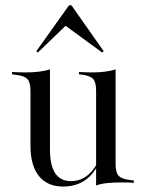

<svg xmlns="http://www.w3.org/2000/svg" viewBox="-20 -681 544 715"><path d="M166.1 -412.9V-206.5H93.5V-343.5Q93.5 -374.2 81.9 -386.7Q70.2 -399.2 37.9 -402.4L25 -404V-412.9Q42.7 -412.1 53.6 -411.7Q64.5 -411.3 75 -411.3Q101.6 -411.3 125 -414.1Q148.4 -416.9 166.1 -422.6ZM166.1 -206.5V-125Q166.1 -64.5 185.9 -35.5Q205.6 -6.5 244.4 -6.5Q282.3 -6.5 310.5 -31.9Q338.7 -57.3 357.3 -104.8L358.9 -100Q339.5 -43.5 303.6 -14.9Q267.7 13.7 215.3 13.7Q156.5 13.7 125 -25.4Q93.5 -64.5 93.5 -137.9V-206.5ZM337.9 0V-206.5H410.5V-69.4Q410.5 -38.7 422.2 -26.2Q433.9 -13.7 466.1 -10.5L478.2 -8.9V0Q461.3 -1.6 450.4 -1.6Q439.5 -1.6 429 -1.6Q401.6 -1.6 378.6 0.8Q355.6 3.2 337.9 9.7ZM410.5 -412.9V-206.5H337.9V-343.5Q337.9 -375 326.6 -387.1Q315.3 -399.2 283.9 -403.2L274.2 -404V-412.9Q291.9 -412.1 302 -411.7Q312.1 -411.3 321.8 -411.3Q348.4 -411.3 370.6 -414.1Q392.7 -416.9 410.5 -422.6ZM121 -485.5 115.3 -490.3 237.1 -661.3H246L366.1 -490.3L360.5 -485.5L211.3 -594.4L233.1 -593.5Z"/></svg>

Font: Playfair 144pt SemiCondensed Light
Style: Regular
Weight: 300
Width: 4
Designer: Claus Eggers Sørensen
Foundry: Claus Eggers Sørensen
Version: Version 2.203